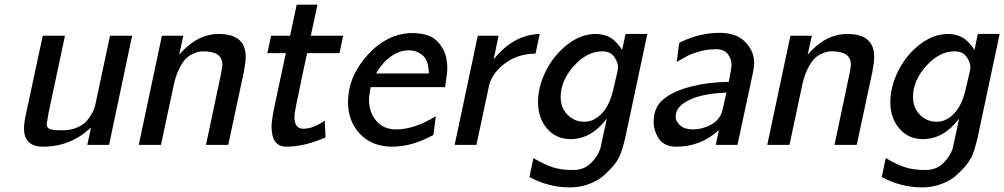

<svg xmlns="http://www.w3.org/2000/svg" viewBox="-20 -627 4347 831"><path d="M84 -70.8Q84 -93.8 90.8 -126L165 -472.2H261.2L189.9 -137.2Q182.1 -94.2 182.1 -90.8Q182.1 -73.7 196.5 -68.4Q210.9 -63 250 -63Q286.1 -63 314.5 -75.4Q342.8 -87.9 357.4 -106Q372.1 -124 381.1 -142.1Q390.1 -160.2 392.1 -171.9L395 -185.1L456.1 -472.2H551.8L452.1 0H357.9L374 -75.2Q285.2 7.8 168 7.8Q167.5 7.8 167 7.8Q84 7.8 84 -70.8Z M580.6 0 680.7 -472.2H773.4L755.4 -390.1Q832.5 -480 926.8 -480Q1043.5 -480 1043.5 -380.9Q1043.5 -358.9 1035.6 -316.9L967.8 0H871.6L937.5 -312Q942.4 -339.8 942.4 -347.2Q942.4 -404.8 860.8 -404.8Q860.4 -404.8 859.4 -404.8Q849.6 -404.8 839.6 -402.8Q829.6 -400.9 812.5 -392.8Q795.4 -384.8 782 -370.4Q768.6 -356 754.6 -327.4Q740.7 -298.8 732.4 -261.2L676.8 0Z M1137.2 -397 1153.3 -472.2H1235.4L1264.2 -606.9H1354L1325.2 -472.2H1465.3L1449.2 -397H1309.1Q1296.9 -340.8 1285.6 -286.9Q1274.4 -232.9 1269.8 -210.4Q1265.1 -188 1260.7 -166.5Q1256.3 -145 1255.4 -136.5Q1254.4 -127.9 1254.4 -120.1Q1254.4 -70.3 1292 -69.8Q1335.9 -69.8 1385.3 -105L1389.2 -32.2Q1297.4 7.8 1219.2 7.8Q1155.3 7.8 1155.3 -79.1Q1155.3 -91.3 1158.2 -112.1Q1161.1 -132.8 1167.7 -165.5Q1174.3 -198.2 1181.2 -229Q1188 -259.8 1198.5 -309.8Q1209 -359.9 1217.3 -397Z M1486.3 -184.1Q1486.3 -296.9 1572.3 -390.4Q1658.2 -483.9 1766.1 -483.9Q1804.2 -483.9 1835.7 -472.4Q1867.2 -460.9 1891.6 -424.6Q1916 -388.2 1916 -330.1Q1916 -310.1 1906.2 -250H1585Q1584 -249 1582.5 -240Q1581.1 -231 1579.1 -218Q1577.1 -205.1 1577.1 -195.8Q1577.1 -140.6 1608.6 -103.8Q1640.1 -66.9 1694.3 -66.9Q1773.4 -66.9 1866.2 -124L1856 -43Q1764.2 7.8 1678.2 7.8Q1590.3 7.8 1538.3 -47.1Q1486.3 -102.1 1486.3 -184.1ZM1607.9 -309.1H1835.9Q1835 -366.2 1809.1 -387.7Q1783.2 -409.2 1749 -409.2Q1708 -409.2 1670.4 -381.6Q1632.8 -354 1607.9 -309.1Z M1947.8 0 2047.9 -472.2H2137.7L2116.7 -370.1Q2202.6 -477.1 2315.9 -480L2297.9 -395Q2220.7 -394 2166.7 -353.5Q2112.8 -313 2097.7 -261.2L2042 0Z M2271.5 139.2 2288.6 57.1Q2333.5 84 2370.6 96.4Q2407.7 108.9 2460.4 108.9Q2507.3 108.9 2537.4 79.3Q2567.4 49.8 2578.6 15.1Q2579.6 13.2 2606.4 -113.8Q2539.6 -24.9 2449.7 -24.9Q2386.7 -24.9 2347.7 -70.6Q2308.6 -116.2 2308.6 -185.1Q2308.6 -251 2342.5 -319.6Q2376.5 -388.2 2435.5 -434.1Q2494.6 -480 2557.6 -480Q2581.5 -480 2602.1 -472.9Q2622.6 -465.8 2634.5 -455.3Q2646.5 -444.8 2655.5 -434.3Q2664.6 -423.8 2668.5 -417L2672.4 -410.2L2687.5 -480H2781.7L2686.5 -32.2Q2672.4 27.8 2658.7 55.2Q2649.9 72.3 2634.8 90.6Q2619.6 108.9 2594 131.8Q2568.4 154.8 2529.5 169.4Q2490.7 184.1 2446.3 184.1Q2354.5 184.1 2271.5 139.2ZM2406.7 -207Q2406.7 -160.2 2436.5 -130.1Q2466.3 -100.1 2509.3 -100.1Q2551.3 -100.1 2585.9 -137Q2620.6 -173.8 2636.7 -250Q2655.8 -328.1 2655.3 -335.9Q2655.3 -356 2638.9 -380.4Q2622.6 -404.8 2586.4 -404.8Q2520.5 -404.8 2463.6 -341.3Q2406.7 -277.8 2406.7 -207Z M2809.1 -101.1Q2809.1 -163.1 2852.5 -198.5Q2896 -233.9 2977.1 -253.9Q3044.9 -271 3134.3 -272.9Q3146.5 -334 3146 -347.2Q3146 -373 3129.6 -393.6Q3113.3 -414.1 3079.1 -414.1Q3041 -414.1 3006.6 -404.1Q2972.2 -394 2957 -386Q2941.9 -377.9 2909.2 -358.9Q2918 -437 2920.9 -441.9Q2922.9 -443.8 2930.2 -446.8Q3011.2 -484.9 3095.2 -484.9Q3167 -484.9 3205.6 -445.3Q3244.1 -405.8 3244.1 -355Q3244.1 -339.8 3238.3 -310.1L3171.9 0H3078.1L3091.3 -64Q3013.2 7.8 2907.2 7.8Q2855.5 7.8 2832.3 -26.1Q2809.1 -60.1 2809.1 -101.1ZM2904.3 -120.1Q2906.2 -99.1 2925.3 -83Q2944.3 -66.9 2979 -66.9Q3019 -66.9 3055.7 -86.4Q3092.3 -106 3104 -140.1Q3106.9 -147.9 3124 -226.1Q3022.9 -222.2 2966.6 -196Q2910.2 -169.9 2905.3 -131.8Z M3300.8 0 3400.9 -472.2H3493.7L3475.6 -390.1Q3552.7 -480 3647 -480Q3763.7 -480 3763.7 -380.9Q3763.7 -358.9 3755.9 -316.9L3688 0H3591.8L3657.7 -312Q3662.6 -339.8 3662.6 -347.2Q3662.6 -404.8 3581.1 -404.8Q3580.6 -404.8 3579.6 -404.8Q3569.8 -404.8 3559.8 -402.8Q3549.8 -400.9 3532.7 -392.8Q3515.6 -384.8 3502.2 -370.4Q3488.8 -356 3474.9 -327.4Q3460.9 -298.8 3452.6 -261.2L3397 0Z M3796.4 139.2 3813.5 57.1Q3858.4 84 3895.5 96.4Q3932.6 108.9 3985.4 108.9Q4032.2 108.9 4062.3 79.3Q4092.3 49.8 4103.5 15.1Q4104.5 13.2 4131.3 -113.8Q4064.5 -24.9 3974.6 -24.9Q3911.6 -24.9 3872.6 -70.6Q3833.5 -116.2 3833.5 -185.1Q3833.5 -251 3867.4 -319.6Q3901.4 -388.2 3960.4 -434.1Q4019.5 -480 4082.5 -480Q4106.4 -480 4127 -472.9Q4147.5 -465.8 4159.4 -455.3Q4171.4 -444.8 4180.4 -434.3Q4189.5 -423.8 4193.4 -417L4197.3 -410.2L4212.4 -480H4306.6L4211.4 -32.2Q4197.3 27.8 4183.6 55.2Q4174.8 72.3 4159.7 90.6Q4144.5 108.9 4118.9 131.8Q4093.3 154.8 4054.4 169.4Q4015.6 184.1 3971.2 184.1Q3879.4 184.1 3796.4 139.2ZM3931.6 -207Q3931.6 -160.2 3961.4 -130.1Q3991.2 -100.1 4034.2 -100.1Q4076.2 -100.1 4110.8 -137Q4145.5 -173.8 4161.6 -250Q4180.7 -328.1 4180.2 -335.9Q4180.2 -356 4163.8 -380.4Q4147.5 -404.8 4111.3 -404.8Q4045.4 -404.8 3988.5 -341.3Q3931.6 -277.8 3931.6 -207Z"/></svg>

Font: CMU Bright
Style: SemiBoldOblique
Weight: 600
Italic angle: -12°
Version: Version 0.7.0